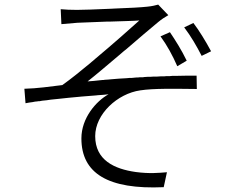

<svg xmlns="http://www.w3.org/2000/svg" viewBox="-20 -780 1040 835"><path d="M692 34 706 -31C671 -28 629 -24 570 -32C478 -45 394 -83 394 -188C394 -284 491 -373 590 -387C649 -396 737 -394 836 -393L835 -451C805 -451 775 -451 744 -450H734C732 -450 730 -450 729 -450L719 -449H709C707 -449 706 -449 704 -449L694 -448C689 -448 684 -448 679 -448L664 -447C662 -447 661 -447 659 -447H649C640 -446 632 -446 623 -446L608 -445C606 -445 605 -445 603 -444H588C583 -443 578 -443 573 -443L562 -442L552 -441C549 -441 545 -441 542 -441L532 -440C508 -439 484 -437 461 -435L451 -434L435 -433C432 -432 429 -432 425 -432L415 -431C397 -429 379 -427 361 -426C397 -454 447 -497 498 -540L519 -558L528 -565C581 -611 633 -655 668 -684C681 -695 699 -707 712 -714L668 -760C657 -757 642 -753 621 -751C595 -748 539 -745 482 -743L463 -742C400 -739 337 -737 315 -737C285 -737 266 -738 244 -740L247 -675C267 -677 291 -679 317 -681C337 -682 390 -684 444 -686H456C510 -688 564 -689 586 -691C547 -656 472 -589 394 -524L386 -517C384 -515 383 -514 381 -513L373 -506C331 -471 289 -437 251 -410C201 -404 140 -395 86 -394L91 -331C102 -333 112 -335 122 -336L132 -338L142 -339C146 -340 149 -340 153 -340L163 -342C166 -342 170 -343 173 -343L183 -344C194 -346 204 -347 214 -348L224 -349L234 -350C265 -354 295 -356 324 -359L334 -360C355 -362 376 -363 397 -365L406 -366C422 -367 437 -368 452 -370C398 -340 334 -267 334 -178C334 -26 450 45 692 34ZM898 -557C875 -600 845 -649 821 -680L781 -661C810 -623 835 -580 857 -537L898 -557ZM792 -516C770 -562 742 -606 719 -640L678 -622C707 -582 730 -540 751 -492L792 -516Z"/></svg>

Font: Glow Sans SC Normal
Style: Regular
Weight: 400
Designer: Ryoko NISHIZUKA (kana, bopomofo & ideographs); Paul D. Hunt (Latin, Greek & Cyrillic); Sandoll Communications, Soo-young
Version: Version 0.93